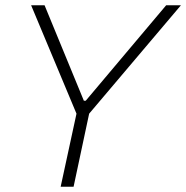

<svg xmlns="http://www.w3.org/2000/svg" viewBox="-20 -708 706 728"><path d="M210 0 270 -277 98 -688H149L298 -326H305L610 -688H666L318 -277L259 0Z"/></svg>

Font: Saira Thin ExtraLight
Style: Italic
Weight: 250
Italic angle: -12°
Version: Version 1.101